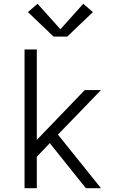

<svg xmlns="http://www.w3.org/2000/svg" viewBox="-20 -997 640 1017"><path d="M110 0V-735H175V-256L429 -520H515L287 -284L515 0H435L250 -231L244 -239L175 -167V0ZM336 -803H264L128 -933L179 -977L300 -842L421 -977L472 -933Z"/></svg>

Font: Iosevka Aile Custom Light
Style: Regular
Weight: 300
Designer: Belleve Invis
Foundry: Belleve Invis
Version: Version 17.0.2; ttfautohint (v1.8.3)